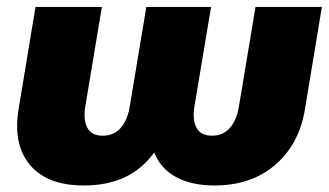

<svg xmlns="http://www.w3.org/2000/svg" viewBox="-20 -536 967 565"><path d="M227.1 9.8Q118.7 9.8 68.1 -50.8Q17.6 -111.3 34.7 -214.8L84.5 -515.6H279.8L231 -222.7Q224.6 -183.1 237.1 -159.9Q249.5 -136.7 282.2 -136.7Q315.4 -136.7 335.4 -159.9Q355.5 -183.1 361.8 -222.7L410.6 -515.6H601.1L552.2 -222.7Q545.9 -183.1 558.3 -159.9Q570.8 -136.7 603.5 -136.7Q636.7 -136.7 656.7 -159.9Q676.8 -183.1 683.1 -222.7L731.9 -515.6H927.2L877.4 -214.8Q860.4 -111.3 789.8 -50.8Q719.2 9.8 610.8 9.8Q543.9 9.8 498.3 -14.9Q452.6 -39.6 433.6 -87.4Q364.7 9.8 227.1 9.8Z"/></svg>

Font: Inter Display Black
Style: Italic
Weight: 900
Italic angle: -9.39999°
Designer: Rasmus Andersson
Foundry: rsms
Version: Version 4.000;git-a52131595